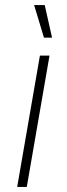

<svg xmlns="http://www.w3.org/2000/svg" viewBox="-20 -740 265 760"><path d="M48 0H86L176 -520H138ZM154 -591H186L157 -720H115Z"/></svg>

Font: Fixel Display 20240404 ExLight
Style: Italic
Weight: 200
Italic angle: -10°
Designer: AlfaBravo + MacPaw
Foundry: Kyrylo Tkachov, Marchela Mozhyna, Serhii Makarenko, Maria Weinstein, Zakhar Kryvoshyya
Version: Version 1.211;Glyphs 3.2 (3225)